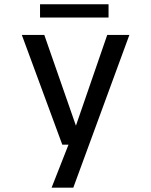

<svg xmlns="http://www.w3.org/2000/svg" viewBox="-20 -660 690 880"><path d="M216.5 200 294 3H265.5L80 -500H183L328 -84L471.5 -500H573L316 200ZM163.5 -579.5V-640.5H477.5V-579.5Z"/></svg>

Font: Trispace
Style: Regular
Weight: 400
Designer: Tyler Finck
Foundry: Etcetera Type Company
Version: Version 1.210; ttfautohint (v1.8.3)